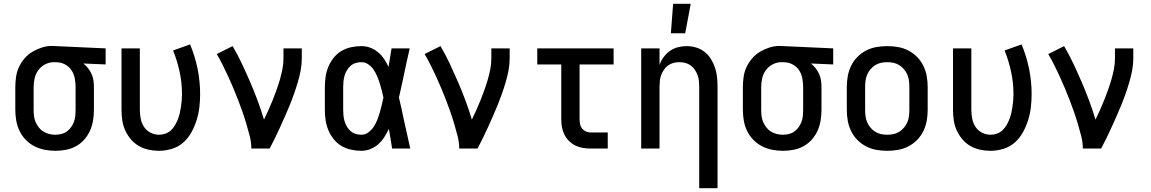

<svg xmlns="http://www.w3.org/2000/svg" viewBox="-20 -786 6090 1016"><path d="M274 12Q245 12 216.5 6.5Q188 1 162.5 -12Q137 -25 116.5 -46Q96 -67 83.5 -93Q71 -119 66 -147.5Q61 -176 61 -205V-325Q61 -352 65 -379.5Q69 -407 80.5 -431.5Q92 -456 110 -477Q128 -498 151.5 -512Q175 -526 201.5 -534.5Q228 -543 256 -543Q260 -543 265 -542.5Q270 -542 275 -542L539 -530V-445L421 -450Q435 -439 446 -425Q457 -411 464.5 -394.5Q472 -378 474.5 -360.5Q477 -343 477 -325V-205Q477 -177 472.5 -149Q468 -121 456.5 -95Q445 -69 426 -47.5Q407 -26 382.5 -12.5Q358 1 330 6.5Q302 12 274 12ZM273 -73Q289 -73 305 -77Q321 -81 334 -90.5Q347 -100 356.5 -113.5Q366 -127 371.5 -142Q377 -157 378.5 -173Q380 -189 380 -205V-325Q380 -347 376 -369.5Q372 -392 360.5 -411Q349 -430 329.5 -442Q310 -454 288 -456L275 -457H265Q241 -457 219 -445.5Q197 -434 183 -415Q169 -396 163.5 -372.5Q158 -349 158 -325V-205Q158 -188 160 -171.5Q162 -155 168.5 -140Q175 -125 185.5 -111.5Q196 -98 210 -89.5Q224 -81 240.5 -77Q257 -73 273 -73Z M821 12Q793 12 765.5 6Q738 0 714 -14Q690 -28 672 -49.5Q654 -71 642.5 -96.5Q631 -122 627 -149.5Q623 -177 623 -205V-530H720V-205Q720 -182 724.5 -158.5Q729 -135 741.5 -115.5Q754 -96 775.5 -84.5Q797 -73 821 -73Q838 -73 854.5 -78.5Q871 -84 884 -96Q897 -108 905.5 -122.5Q914 -137 920.5 -153Q927 -169 931 -186Q935 -203 937.5 -220Q940 -237 941.5 -254Q943 -271 943 -288Q943 -348 930.5 -406Q918 -464 896 -519L986 -551Q1012 -488 1025.5 -422Q1039 -356 1039 -288Q1039 -253 1035 -218.5Q1031 -184 1020.5 -150.5Q1010 -117 993 -86Q976 -55 950 -32Q924 -9 890 1.5Q856 12 821 12Z M1310 0Q1310 -33 1301.5 -66Q1293 -99 1283.5 -131Q1274 -163 1263 -194.5Q1252 -226 1240 -257Q1228 -288 1215 -319Q1202 -350 1188 -380.5Q1174 -411 1159 -441Q1144 -471 1127 -500L1211 -542Q1238 -496 1260.5 -448Q1283 -400 1304 -351.5Q1325 -303 1343.5 -253Q1362 -203 1377 -153Q1389 -178 1401 -204.5Q1413 -231 1423.5 -257.5Q1434 -284 1443.5 -310.5Q1453 -337 1461 -364.5Q1469 -392 1474.5 -420Q1480 -448 1480 -477V-530H1577V-477Q1577 -445 1571 -413.5Q1565 -382 1556 -351.5Q1547 -321 1536.5 -291Q1526 -261 1514 -231.5Q1502 -202 1489 -172.5Q1476 -143 1463 -114.5Q1450 -86 1436 -57Q1422 -28 1407 0Z M1893 12Q1865 12 1837.5 6Q1810 0 1786.5 -14Q1763 -28 1745.5 -50Q1728 -72 1717.5 -97.5Q1707 -123 1703 -150Q1699 -177 1699 -205V-325Q1699 -353 1703 -380Q1707 -407 1717.5 -432.5Q1728 -458 1745.5 -480Q1763 -502 1786.5 -516Q1810 -530 1837.5 -536Q1865 -542 1893 -542Q1917 -542 1939.5 -533.5Q1962 -525 1980.5 -509.5Q1999 -494 2012.5 -474Q2026 -454 2036 -432Q2040 -457 2044 -481.5Q2048 -506 2052 -530H2148Q2139 -491 2130.5 -452Q2122 -413 2114 -374V-373Q2108 -347 2102.5 -321Q2097 -295 2091 -270Q2098 -242 2104 -214Q2110 -186 2116 -158V-157Q2125 -118 2133.5 -78.5Q2142 -39 2151 0H2055Q2051 -26 2046.5 -52Q2042 -78 2038 -104Q2027 -82 2014 -61Q2001 -40 1982.5 -23.5Q1964 -7 1940.5 2.5Q1917 12 1893 12ZM1893 -73Q1913 -73 1930 -86Q1947 -99 1958 -116Q1969 -133 1976.5 -152Q1984 -171 1989.5 -190.5Q1995 -210 2000 -230Q2005 -250 2009 -270Q2005 -289 2000 -308.5Q1995 -328 1989 -346.5Q1983 -365 1975.5 -383Q1968 -401 1957 -417.5Q1946 -434 1929 -445.5Q1912 -457 1893 -457Q1877 -457 1862 -452.5Q1847 -448 1835.5 -438Q1824 -428 1816 -414.5Q1808 -401 1803.5 -386Q1799 -371 1797.5 -355.5Q1796 -340 1796 -325V-205Q1796 -190 1797.5 -174.5Q1799 -159 1803.5 -144Q1808 -129 1816 -115.5Q1824 -102 1835.5 -92Q1847 -82 1862 -77.5Q1877 -73 1893 -73Z M2410 0Q2410 -33 2401.5 -66Q2393 -99 2383.5 -131Q2374 -163 2363 -194.5Q2352 -226 2340 -257Q2328 -288 2315 -319Q2302 -350 2288 -380.5Q2274 -411 2259 -441Q2244 -471 2227 -500L2311 -542Q2338 -496 2360.5 -448Q2383 -400 2404 -351.5Q2425 -303 2443.5 -253Q2462 -203 2477 -153Q2489 -178 2501 -204.5Q2513 -231 2523.5 -257.5Q2534 -284 2543.5 -310.5Q2553 -337 2561 -364.5Q2569 -392 2574.5 -420Q2580 -448 2580 -477V-530H2677V-477Q2677 -445 2671 -413.5Q2665 -382 2656 -351.5Q2647 -321 2636.5 -291Q2626 -261 2614 -231.5Q2602 -202 2589 -172.5Q2576 -143 2563 -114.5Q2550 -86 2536 -57Q2522 -28 2507 0Z M3196 0H3105Q3084 0 3063.5 -3.5Q3043 -7 3024.5 -16Q3006 -25 2991 -40Q2976 -55 2966.5 -74Q2957 -93 2953.5 -113.5Q2950 -134 2950 -155V-445H2823V-530H3227V-445H3047V-155Q3047 -142 3049.5 -129Q3052 -116 3060 -106Q3068 -96 3080 -90.5Q3092 -85 3105 -85H3196Z M3680 210V-325Q3680 -341 3678.5 -357Q3677 -373 3671.5 -388Q3666 -403 3657 -416.5Q3648 -430 3635 -439.5Q3622 -449 3606.5 -453Q3591 -457 3575 -457Q3559 -457 3543.5 -453Q3528 -449 3515 -439.5Q3502 -430 3493 -416.5Q3484 -403 3478.5 -388Q3473 -373 3471.5 -357Q3470 -341 3470 -325V0H3373V-530H3470V-443Q3478 -465 3492 -484Q3506 -503 3525 -516.5Q3544 -530 3567 -536Q3590 -542 3614 -542Q3639 -542 3664 -534.5Q3689 -527 3709 -511Q3729 -495 3742.5 -473Q3756 -451 3764 -426.5Q3772 -402 3774.5 -376.5Q3777 -351 3777 -325V210Z M3530 -610 3542 -766H3635L3606 -610Z M4124 12Q4095 12 4066.5 6.5Q4038 1 4012.5 -12Q3987 -25 3966.5 -46Q3946 -67 3933.5 -93Q3921 -119 3916 -147.5Q3911 -176 3911 -205V-325Q3911 -352 3915 -379.5Q3919 -407 3930.5 -431.5Q3942 -456 3960 -477Q3978 -498 4001.5 -512Q4025 -526 4051.5 -534.5Q4078 -543 4106 -543Q4110 -543 4115 -542.5Q4120 -542 4125 -542L4389 -530V-445L4271 -450Q4285 -439 4296 -425Q4307 -411 4314.5 -394.5Q4322 -378 4324.5 -360.5Q4327 -343 4327 -325V-205Q4327 -177 4322.5 -149Q4318 -121 4306.5 -95Q4295 -69 4276 -47.5Q4257 -26 4232.5 -12.5Q4208 1 4180 6.5Q4152 12 4124 12ZM4123 -73Q4139 -73 4155 -77Q4171 -81 4184 -90.5Q4197 -100 4206.5 -113.5Q4216 -127 4221.5 -142Q4227 -157 4228.5 -173Q4230 -189 4230 -205V-325Q4230 -347 4226 -369.5Q4222 -392 4210.5 -411Q4199 -430 4179.5 -442Q4160 -454 4138 -456L4125 -457H4115Q4091 -457 4069 -445.5Q4047 -434 4033 -415Q4019 -396 4013.5 -372.5Q4008 -349 4008 -325V-205Q4008 -188 4010 -171.5Q4012 -155 4018.5 -140Q4025 -125 4035.5 -111.5Q4046 -98 4060 -89.5Q4074 -81 4090.5 -77Q4107 -73 4123 -73Z M4675 12Q4646 12 4617.5 7Q4589 2 4563 -11.5Q4537 -25 4516.5 -46Q4496 -67 4483.5 -93Q4471 -119 4466 -147.5Q4461 -176 4461 -205V-325Q4461 -354 4466 -382.5Q4471 -411 4483.5 -437Q4496 -463 4516.5 -484Q4537 -505 4563 -518.5Q4589 -532 4617.5 -537Q4646 -542 4675 -542Q4704 -542 4732.5 -537Q4761 -532 4787 -518.5Q4813 -505 4833.5 -484Q4854 -463 4866.5 -437Q4879 -411 4884 -382.5Q4889 -354 4889 -325V-205Q4889 -176 4884 -147.5Q4879 -119 4866.5 -93Q4854 -67 4833.5 -46Q4813 -25 4787 -11.5Q4761 2 4732.5 7Q4704 12 4675 12ZM4675 -73Q4692 -73 4708.5 -76.5Q4725 -80 4739 -89Q4753 -98 4764 -111Q4775 -124 4781.5 -139.5Q4788 -155 4790 -171.5Q4792 -188 4792 -205V-325Q4792 -342 4790 -358.5Q4788 -375 4781.5 -390.5Q4775 -406 4764 -419Q4753 -432 4739 -441Q4725 -450 4708.5 -453.5Q4692 -457 4675 -457Q4658 -457 4641.5 -453.5Q4625 -450 4611 -441Q4597 -432 4586 -419Q4575 -406 4568.5 -390.5Q4562 -375 4560 -358.5Q4558 -342 4558 -325V-205Q4558 -188 4560 -171.5Q4562 -155 4568.5 -139.5Q4575 -124 4586 -111Q4597 -98 4611 -89Q4625 -80 4641.5 -76.5Q4658 -73 4675 -73Z M5221 12Q5193 12 5165.5 6Q5138 0 5114 -14Q5090 -28 5072 -49.5Q5054 -71 5042.5 -96.5Q5031 -122 5027 -149.5Q5023 -177 5023 -205V-530H5120V-205Q5120 -182 5124.5 -158.5Q5129 -135 5141.5 -115.5Q5154 -96 5175.5 -84.5Q5197 -73 5221 -73Q5238 -73 5254.5 -78.5Q5271 -84 5284 -96Q5297 -108 5305.5 -122.5Q5314 -137 5320.5 -153Q5327 -169 5331 -186Q5335 -203 5337.5 -220Q5340 -237 5341.5 -254Q5343 -271 5343 -288Q5343 -348 5330.5 -406Q5318 -464 5296 -519L5386 -551Q5412 -488 5425.5 -422Q5439 -356 5439 -288Q5439 -253 5435 -218.5Q5431 -184 5420.5 -150.5Q5410 -117 5393 -86Q5376 -55 5350 -32Q5324 -9 5290 1.5Q5256 12 5221 12Z M5710 0Q5710 -33 5701.5 -66Q5693 -99 5683.5 -131Q5674 -163 5663 -194.5Q5652 -226 5640 -257Q5628 -288 5615 -319Q5602 -350 5588 -380.5Q5574 -411 5559 -441Q5544 -471 5527 -500L5611 -542Q5638 -496 5660.5 -448Q5683 -400 5704 -351.5Q5725 -303 5743.5 -253Q5762 -203 5777 -153Q5789 -178 5801 -204.5Q5813 -231 5823.5 -257.5Q5834 -284 5843.5 -310.5Q5853 -337 5861 -364.5Q5869 -392 5874.5 -420Q5880 -448 5880 -477V-530H5977V-477Q5977 -445 5971 -413.5Q5965 -382 5956 -351.5Q5947 -321 5936.5 -291Q5926 -261 5914 -231.5Q5902 -202 5889 -172.5Q5876 -143 5863 -114.5Q5850 -86 5836 -57Q5822 -28 5807 0Z"/></svg>

Font: Lode Dark
Style: Bold
Weight: 700
Monospace: yes
Designer: Belleve Invis
Foundry: Belleve Invis
Version: Version 29.2.0; ttfautohint (v1.8.3)